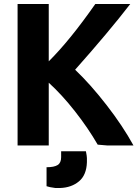

<svg xmlns="http://www.w3.org/2000/svg" viewBox="-20 -720 688 961"><path d="M648 8H516Q484 6 469 4Q421 -79 355.5 -162.5Q290 -246 224 -306V8H68V-700H224V-413Q329 -517 457 -700H632Q524 -560 356 -371Q432 -299 513.5 -194Q595 -89 648 8ZM286 67V37H410Q415 62 415 71V92Q413 156 375.5 187.5Q338 219 281 221H257Q226 217 213 212V117Q251 117 268.5 106Q286 95 286 67Z"/></svg>

Font: Repo
Style: Bold
Weight: 700
Designer: Stefan Peev
Foundry: Context Ltd
Version: Version 001.000